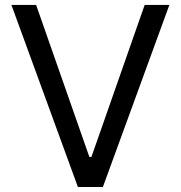

<svg xmlns="http://www.w3.org/2000/svg" viewBox="-20 -747 722 767"><path d="M124.3 -727.3H25.6L291.2 0H391L656.6 -727.3H557.9L345.2 -120H337Z"/></svg>

Font: GiG Sans Text
Style: Regular
Weight: 400
Designer: Andreas Faust
Version: Version 1.100;FEAKit 1.0